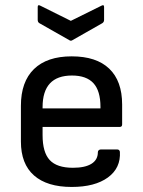

<svg xmlns="http://www.w3.org/2000/svg" viewBox="-20 -721 559 753"><path d="M251 -564 134.8 -629.9Q127.9 -633.8 127.9 -643.1V-693.8Q127.9 -704.6 139.2 -698.2L257.8 -639.2L377 -698.2Q388.2 -704.6 388.2 -693.8V-643.1Q388.2 -634.3 380.9 -629.9L265.1 -564Q257.8 -558.6 251 -564ZM261.2 12.2Q164.6 12.2 113.3 -33Q62 -78.1 62 -166V-306.2Q62 -400.4 113.3 -450.2Q164.6 -500 261.2 -500Q357.9 -500 408.4 -451.7Q459 -403.3 459 -311V-232.9Q459 -223.1 449.2 -223.1H147V-190.9Q147 -123.5 175 -93.3Q203.1 -63 266.1 -63Q313.5 -63 338.6 -78.6Q363.8 -94.2 363.8 -124Q363.8 -128.9 367.2 -131.8Q370.6 -134.8 375 -134.8H439.9Q448.2 -134.8 450.2 -126Q454.1 -62 403.1 -24.9Q352.1 12.2 261.2 12.2ZM147 -295.9H374V-301.8Q374 -364.7 346.4 -394.8Q318.8 -424.8 262.2 -424.8Q147 -424.8 147 -300.8Z"/></svg>

Font: Sofia Sans
Style: Regular
Weight: 400
Designer: Botio Nikoltchev, Ani Petrova
Foundry: lettersoup
Version: Version 4.100